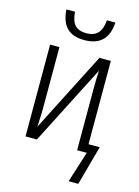

<svg xmlns="http://www.w3.org/2000/svg" viewBox="-136 -820 779 1075"><g transform="rotate(15 254.0 -283.0)"><path d="M111 -746H161Q165 -692 187 -669Q209 -646 253 -646Q296 -646 319 -670Q342 -694 346 -746H395Q387 -606 252 -606Q185 -606 150.5 -640Q116 -674 111 -746ZM429 0H373V-353Q373 -411 376 -462L140 0H74V-532H128V-176Q128 -140 124 -70L360 -532H426V-49H491L428 180H372Z"/></g></svg>

Font: Noto Sans Display Light Narrow
Style: Regular
Weight: 300
Width: 4
Designer: Monotype Design team
Foundry: Monotype Imaging Inc.
Version: Version 1.000